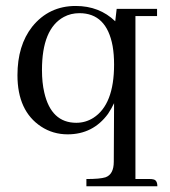

<svg xmlns="http://www.w3.org/2000/svg" viewBox="-20 -445 577 650"><path d="M39.1 -190.4Q39.1 -69.3 119.1 -16.6Q159.2 9.8 209 9.8Q294.9 9.8 345.7 -59.6Q357.4 -77.1 366.2 -95.7L365.2 102.5Q365.2 145.5 336.9 155.3Q318.4 161.1 272.5 161.1V185.5H512.7Q512.7 164.1 498 162.1Q494.1 161.1 488.3 161.1H438.5V-390.6H511.7V-415H375L370.1 -373Q316.4 -424.8 236.3 -424.8Q145.5 -424.8 88.9 -354.5Q39.1 -291 39.1 -190.4ZM366.2 -226.6Q366.2 -90.8 295.9 -45.9Q269.5 -29.3 238.3 -29.3Q153.3 -29.3 129.9 -131.8Q122.1 -165 122.1 -208Q122.1 -347.7 196.3 -387.7Q219.7 -400.4 249 -400.4Q340.8 -400.4 361.3 -289.1Q366.2 -260.7 366.2 -226.6Z"/></svg>

Font: Abhaya Libre
Style: Regular
Weight: 400
Designer: Pushpananda Ekanayake, Sol Matas, Pathum Egodawatta
Foundry: Mooniak
Version: Version 1.050 ; ttfautohint (v1.6)